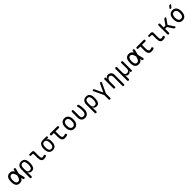

<svg xmlns="http://www.w3.org/2000/svg" viewBox="1033 -4065 7534 7534"><g transform="rotate(-45 4800.0 -297.5)"><path d="M560 -46Q565 -23 557 -10Q549 3 526 8Q503 13 489.5 5Q476 -3 471 -26L453 -104Q443 -83 431 -66Q406 -30 368 -10Q330 10 270 10Q212 10 171.5 -10Q131 -30 106.5 -66.5Q82 -103 71 -154.5Q60 -206 60 -270Q60 -334 71 -387Q82 -440 106.5 -478.5Q131 -517 171.5 -538.5Q212 -560 270 -560Q330 -560 368 -541.5Q406 -523 431 -490Q443 -473 454 -453L471 -524Q476 -547 489.5 -555Q503 -563 526 -558Q549 -553 557 -540Q565 -527 560 -504L505 -280ZM411 -280 410 -285Q401 -325 389 -359Q377 -393 360.5 -417.5Q344 -442 322 -456Q300 -470 270 -470Q239 -470 216.5 -454.5Q194 -439 179 -412Q164 -385 157 -348.5Q150 -312 150 -270Q150 -228 156 -193.5Q162 -159 175.5 -133.5Q189 -108 212.5 -94Q236 -80 270 -80Q300 -80 322 -95.5Q344 -111 360.5 -137.5Q377 -164 388.5 -199.5Q400 -235 410 -275Z M739 180Q716 180 705 169Q694 158 694 135V-336Q694 -387 708.5 -428.5Q723 -470 750 -499Q777 -528 816 -544Q855 -560 903 -560Q1000 -560 1050 -505.5Q1100 -451 1110 -356Q1115 -316 1115 -275.5Q1115 -235 1110 -195Q1100 -100 1057.5 -45Q1015 10 932 10Q870 10 830.5 -20.5Q791 -51 784 -105V135Q784 158 773 169Q762 180 739 180ZM902 -68Q959 -68 985.5 -102Q1012 -136 1020 -200Q1025 -238 1025 -275.5Q1025 -313 1020 -350Q1012 -414 985.5 -448Q959 -482 902 -482Q874 -482 852 -471.5Q830 -461 815 -441.5Q800 -422 792 -394Q784 -366 784 -330V-200Q784 -137 815 -102.5Q846 -68 902 -68Z M1549 -224Q1549 -152 1565.5 -116Q1582 -80 1624 -80Q1641 -80 1658 -84Q1675 -88 1690 -97Q1710 -109 1725.5 -103Q1741 -97 1752 -78Q1764 -58 1759 -42Q1754 -26 1736 -15Q1711 -1 1679 4.5Q1647 10 1609 10Q1573 10 1545 -3Q1517 -16 1498 -42.5Q1479 -69 1469 -110Q1459 -151 1459 -207L1460 -408Q1460 -428 1450 -438Q1440 -448 1420 -448H1346Q1326 -448 1315.5 -458.5Q1305 -469 1305 -489Q1305 -509 1315.5 -519.5Q1326 -530 1346 -530H1470Q1511 -530 1530.5 -510.5Q1550 -491 1550 -450Z M2289 -468H2201Q2251 -461 2277.5 -427.5Q2304 -394 2309 -340Q2313 -305 2313 -270Q2313 -235 2309 -200Q2299 -106 2246 -48Q2193 10 2097 10Q2001 10 1948.5 -48Q1896 -106 1885 -200Q1881 -235 1881 -270Q1881 -305 1885 -340Q1896 -435 1948.5 -492.5Q2001 -550 2097 -550H2289Q2309 -550 2319.5 -539.5Q2330 -529 2330 -509Q2330 -489 2319.5 -478.5Q2309 -468 2289 -468ZM2097 -70Q2126 -70 2147 -79Q2168 -88 2183 -105Q2198 -122 2207 -146Q2216 -170 2219 -200Q2223 -235 2223 -270Q2223 -305 2219 -340Q2212 -400 2183 -435Q2154 -470 2097 -470Q2040 -470 2011 -435Q1982 -400 1975 -340Q1971 -305 1971 -270Q1971 -235 1975 -200Q1982 -140 2011 -105Q2040 -70 2097 -70Z M2879 -530Q2899 -530 2909.5 -517.5Q2920 -505 2920 -485Q2920 -465 2909.5 -452.5Q2899 -440 2879 -440H2695V-224Q2695 -152 2716.5 -116Q2738 -80 2780 -80Q2800 -80 2819 -83Q2838 -86 2861 -97Q2881 -108 2896.5 -102.5Q2912 -97 2923 -78Q2935 -58 2930.5 -41.5Q2926 -25 2907 -15Q2877 1 2842 5.5Q2807 10 2765 10Q2729 10 2699.5 -3Q2670 -16 2649 -42.5Q2628 -69 2616.5 -110Q2605 -151 2605 -207V-440H2488Q2468 -440 2457.5 -452.5Q2447 -465 2447 -485Q2447 -505 2457.5 -517.5Q2468 -530 2488 -530Z M3300 10Q3242 10 3200 -11.5Q3158 -33 3130 -71Q3102 -109 3088.5 -161.5Q3075 -214 3075 -276Q3075 -338 3088 -390Q3101 -442 3129 -479.5Q3157 -517 3199.5 -538.5Q3242 -560 3300 -560Q3359 -560 3401.5 -538.5Q3444 -517 3471.5 -479.5Q3499 -442 3512 -390Q3525 -338 3525 -276Q3525 -214 3511.5 -161.5Q3498 -109 3470.5 -71Q3443 -33 3400.5 -11.5Q3358 10 3300 10ZM3300 -80Q3335 -80 3360.5 -94.5Q3386 -109 3402.5 -134.5Q3419 -160 3427 -196.5Q3435 -233 3435 -276Q3435 -319 3427.5 -354.5Q3420 -390 3403.5 -415.5Q3387 -441 3361.5 -455.5Q3336 -470 3300 -470Q3264 -470 3238.5 -455.5Q3213 -441 3196.5 -415.5Q3180 -390 3172.5 -354Q3165 -318 3165 -275Q3165 -232 3173 -196Q3181 -160 3197.5 -134.5Q3214 -109 3239.5 -94.5Q3265 -80 3300 -80Z M3690 -515Q3690 -538 3701 -549Q3712 -560 3735 -560Q3758 -560 3769 -549Q3780 -538 3780 -515V-210Q3780 -180 3785.5 -156Q3791 -132 3804 -115Q3817 -98 3838 -89Q3859 -80 3890 -80Q3925 -80 3949.5 -92.5Q3974 -105 3989.5 -126Q4005 -147 4012.5 -174Q4020 -201 4020 -230Q4020 -269 4019.5 -304Q4019 -339 4016 -373.5Q4013 -408 4007 -442.5Q4001 -477 3990 -515Q3989 -518 3988.5 -521Q3988 -524 3988 -527Q3988 -545 4004 -552.5Q4020 -560 4035 -560Q4058 -560 4066 -547.5Q4074 -535 4080 -515Q4091 -478 4097 -443Q4103 -408 4106 -373.5Q4109 -339 4109.5 -303.5Q4110 -268 4110 -230Q4110 -180 4096 -136.5Q4082 -93 4054.5 -60.5Q4027 -28 3986 -9Q3945 10 3890 10Q3839 10 3801.5 -6Q3764 -22 3739.5 -50.5Q3715 -79 3702.5 -120Q3690 -161 3690 -210Z M4339 180Q4316 180 4305 169Q4294 158 4294 135V-336Q4294 -387 4308.5 -428.5Q4323 -470 4350 -499Q4377 -528 4416 -544Q4455 -560 4503 -560Q4600 -560 4650 -505.5Q4700 -451 4710 -356Q4715 -316 4715 -275.5Q4715 -235 4710 -195Q4700 -100 4657.5 -45Q4615 10 4532 10Q4470 10 4430.5 -20.5Q4391 -51 4384 -105V135Q4384 158 4373 169Q4362 180 4339 180ZM4502 -68Q4559 -68 4585.5 -102Q4612 -136 4620 -200Q4625 -238 4625 -275.5Q4625 -313 4620 -350Q4612 -414 4585.5 -448Q4559 -482 4502 -482Q4474 -482 4452 -471.5Q4430 -461 4415 -441.5Q4400 -422 4392 -394Q4384 -366 4384 -330V-200Q4384 -137 4415 -102.5Q4446 -68 4502 -68Z M5100 190Q5077 190 5066 179Q5055 168 5055 145V-68Q5055 -81 5052 -93Q5049 -105 5044 -116L4859 -510Q4855 -520 4856 -529Q4857 -538 4862 -545Q4867 -552 4875 -556Q4883 -560 4891 -560Q4910 -560 4921 -554Q4932 -548 4943 -526L5090 -210Q5095 -199 5100 -199Q5105 -199 5110 -210L5257 -526Q5268 -548 5279 -554Q5290 -560 5309 -560Q5317 -560 5325 -556Q5333 -552 5338 -545Q5343 -538 5344.5 -529Q5346 -520 5341 -510L5156 -116Q5151 -105 5148 -93Q5145 -81 5145 -68V145Q5145 168 5134 179Q5123 190 5100 190Z M5585 -316V-35Q5585 -12 5574 -1Q5563 10 5540 10Q5517 10 5506 -1Q5495 -12 5495 -35V-515Q5495 -538 5506 -549Q5517 -560 5540 -560Q5563 -560 5574 -549Q5585 -538 5585 -515V-456Q5599 -504 5633 -532Q5667 -560 5722 -560Q5762 -560 5795.5 -546.5Q5829 -533 5853.5 -508Q5878 -483 5891.5 -448Q5905 -413 5905 -370V145Q5905 168 5894 179Q5883 190 5860 190Q5837 190 5826 179Q5815 168 5815 145V-344Q5815 -370 5808 -393.5Q5801 -417 5787.5 -435Q5774 -453 5754 -464Q5734 -475 5707 -475Q5680 -475 5657.5 -459Q5635 -443 5619 -419.5Q5603 -396 5594 -368Q5585 -340 5585 -316Z M6138 180Q6115 180 6104 169Q6093 158 6093 135V-505Q6093 -528 6104 -539Q6115 -550 6138 -550Q6161 -550 6172 -539Q6183 -528 6183 -505V-200Q6183 -137 6212.5 -102.5Q6242 -68 6298 -68Q6354 -68 6385.5 -102.5Q6417 -137 6417 -200V-505Q6417 -528 6428 -539Q6439 -550 6462 -550Q6485 -550 6496 -539Q6507 -528 6507 -505V-34Q6507 -12 6496 -1Q6485 10 6463 10Q6441 10 6430 -1Q6419 -12 6419 -34V-95L6417 -85Q6409 -40 6381 -15Q6353 10 6297 10Q6241 10 6216 -15Q6191 -40 6185 -85L6183 -95V135Q6183 158 6172 169Q6161 180 6138 180Z M7160 -46Q7165 -23 7157 -10Q7149 3 7126 8Q7103 13 7089.5 5Q7076 -3 7071 -26L7053 -104Q7043 -83 7031 -66Q7006 -30 6968 -10Q6930 10 6870 10Q6812 10 6771.5 -10Q6731 -30 6706.5 -66.5Q6682 -103 6671 -154.5Q6660 -206 6660 -270Q6660 -334 6671 -387Q6682 -440 6706.5 -478.5Q6731 -517 6771.5 -538.5Q6812 -560 6870 -560Q6930 -560 6968 -541.5Q7006 -523 7031 -490Q7043 -473 7054 -453L7071 -524Q7076 -547 7089.5 -555Q7103 -563 7126 -558Q7149 -553 7157 -540Q7165 -527 7160 -504L7105 -280ZM7011 -280 7010 -285Q7001 -325 6989 -359Q6977 -393 6960.5 -417.5Q6944 -442 6922 -456Q6900 -470 6870 -470Q6839 -470 6816.5 -454.5Q6794 -439 6779 -412Q6764 -385 6757 -348.5Q6750 -312 6750 -270Q6750 -228 6756 -193.5Q6762 -159 6775.5 -133.5Q6789 -108 6812.5 -94Q6836 -80 6870 -80Q6900 -80 6922 -95.5Q6944 -111 6960.5 -137.5Q6977 -164 6988.5 -199.5Q7000 -235 7010 -275Z M7679 -530Q7699 -530 7709.5 -517.5Q7720 -505 7720 -485Q7720 -465 7709.5 -452.5Q7699 -440 7679 -440H7495V-224Q7495 -152 7516.5 -116Q7538 -80 7580 -80Q7600 -80 7619 -83Q7638 -86 7661 -97Q7681 -108 7696.5 -102.5Q7712 -97 7723 -78Q7735 -58 7730.5 -41.5Q7726 -25 7707 -15Q7677 1 7642 5.5Q7607 10 7565 10Q7529 10 7499.5 -3Q7470 -16 7449 -42.5Q7428 -69 7416.5 -110Q7405 -151 7405 -207V-440H7288Q7268 -440 7257.5 -452.5Q7247 -465 7247 -485Q7247 -505 7257.5 -517.5Q7268 -530 7288 -530Z M8149 -224Q8149 -152 8165.5 -116Q8182 -80 8224 -80Q8241 -80 8258 -84Q8275 -88 8290 -97Q8310 -109 8325.5 -103Q8341 -97 8352 -78Q8364 -58 8359 -42Q8354 -26 8336 -15Q8311 -1 8279 4.5Q8247 10 8209 10Q8173 10 8145 -3Q8117 -16 8098 -42.5Q8079 -69 8069 -110Q8059 -151 8059 -207L8060 -408Q8060 -428 8050 -438Q8040 -448 8020 -448H7946Q7926 -448 7915.5 -458.5Q7905 -469 7905 -489Q7905 -509 7915.5 -519.5Q7926 -530 7946 -530H8070Q8111 -530 8130.5 -510.5Q8150 -491 8150 -450Z M8537 10Q8514 10 8503 -1Q8492 -12 8492 -35V-515Q8492 -538 8503 -549Q8514 -560 8537 -560Q8560 -560 8571 -549Q8582 -538 8582 -515V-323H8660Q8670 -323 8678 -327Q8686 -331 8692 -339L8827 -532Q8837 -546 8850.5 -553Q8864 -560 8881 -560Q8916 -560 8923 -546.5Q8930 -533 8910 -504L8770 -304Q8764 -296 8764 -287.5Q8764 -279 8769 -271L8914 -49Q8934 -20 8925.5 -5Q8917 10 8882 10Q8865 10 8851.5 3Q8838 -4 8828 -19L8692 -228Q8687 -236 8679 -240.5Q8671 -245 8661 -245H8582V-35Q8582 -12 8571 -1Q8560 10 8537 10Z M9300 10Q9242 10 9200 -11.5Q9158 -33 9130 -71Q9102 -109 9088.5 -161.5Q9075 -214 9075 -276Q9075 -338 9088 -390Q9101 -442 9129 -479.5Q9157 -517 9199.5 -538.5Q9242 -560 9300 -560Q9359 -560 9401.5 -538.5Q9444 -517 9471.5 -479.5Q9499 -442 9512 -390Q9525 -338 9525 -276Q9525 -214 9511.5 -161.5Q9498 -109 9470.5 -71Q9443 -33 9400.5 -11.5Q9358 10 9300 10ZM9300 -80Q9335 -80 9360.5 -94.5Q9386 -109 9402.5 -134.5Q9419 -160 9427 -196.5Q9435 -233 9435 -276Q9435 -319 9427.5 -354.5Q9420 -390 9403.5 -415.5Q9387 -441 9361.5 -455.5Q9336 -470 9300 -470Q9264 -470 9238.5 -455.5Q9213 -441 9196.5 -415.5Q9180 -390 9172.5 -354Q9165 -318 9165 -275Q9165 -232 9173 -196Q9181 -160 9197.5 -134.5Q9214 -109 9239.5 -94.5Q9265 -80 9300 -80ZM9355 -670Q9345 -657 9332 -651Q9319 -645 9303 -645Q9271 -645 9264.5 -657Q9258 -669 9278 -695L9326 -758Q9336 -772 9349 -778.5Q9362 -785 9379 -785Q9413 -785 9419.5 -772Q9426 -759 9405 -733Z"/></g></svg>

Font: Maple Mono NF CN
Style: Regular
Weight: 400
Monospace: yes
Designer: subframe7536
Version: Version 7.000